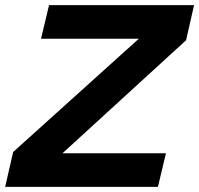

<svg xmlns="http://www.w3.org/2000/svg" viewBox="-40 -724 772 744"><path d="M150 -704H712L681 -568L202 -130H603L572 0H-20L11 -135L498 -574H119Z"/></svg>

Font: CBA Beacon Sans Extra Bold
Style: Italic
Weight: 800
Italic angle: -13°
Designer: Wei Huang
Foundry: Wei Huang
Version: Version 1.002